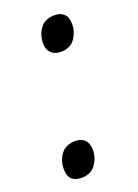

<svg xmlns="http://www.w3.org/2000/svg" viewBox="-114 -600 479 665"><g transform="rotate(-20 125.5 -267.0)"><path d="M151.4 -420.9Q128.9 -420.9 116 -433.6Q103 -446.3 103 -468.8Q103 -500.5 120.4 -524.2Q137.7 -547.9 174.3 -547.9Q195.3 -547.9 208 -535.6Q220.7 -523.4 220.7 -498.5Q220.7 -468.8 203.6 -444.8Q186.5 -420.9 151.4 -420.9ZM69.8 13.7Q21.5 13.7 21.5 -35.6Q21.5 -66.4 38.8 -90.1Q56.2 -113.8 93.3 -113.8Q113.8 -113.8 126.5 -101.1Q139.2 -88.4 139.2 -64Q139.2 -35.2 122.1 -10.7Q105 13.7 69.8 13.7Z"/></g></svg>

Font: Open Sans
Style: Italic
Weight: 400
Italic angle: -12°
Designer: Monotype Design Team
Foundry: Monotype Imaging Inc.
Version: Version 3.000; ttfautohint (v1.8.4)